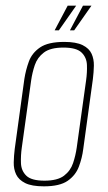

<svg xmlns="http://www.w3.org/2000/svg" viewBox="-20 -651 380 678"><path d="M135 7Q92 7 69 -4.5Q46 -16 37 -35Q28 -54 28.5 -77.5Q29 -101 32 -125L66 -372Q71 -404 82 -434Q93 -464 121.5 -483.5Q150 -503 207 -503Q249 -503 272 -491.5Q295 -480 303.5 -461Q312 -442 311.5 -419Q311 -396 308 -372L274 -125Q270 -93 258.5 -62.5Q247 -32 219 -12.5Q191 7 135 7ZM137 -13Q183 -13 206 -30.5Q229 -48 238 -75Q247 -102 251 -130L284 -367Q288 -395 287 -421.5Q286 -448 268 -465.5Q250 -483 204 -483Q158 -483 135 -465.5Q112 -448 103 -421.5Q94 -395 90 -367L57 -130Q53 -102 54 -75Q55 -48 73 -30.5Q91 -13 137 -13ZM173 -544 219 -631H249L188 -544ZM227 -544 273 -631H303L242 -544Z"/></svg>

Font: Alumni Sans SC Thin
Style: Italic
Weight: 100
Italic angle: -8°
Designer: Robert E. Leuschke
Foundry: Robert E. Leuschke
Version: Version 1.016